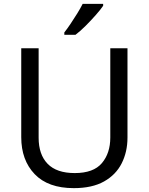

<svg xmlns="http://www.w3.org/2000/svg" viewBox="-20 -964 771 994"><path d="M640 -252Q640 -178 610 -118.5Q580 -59 518.5 -24.5Q457 10 362 10Q229 10 159.5 -62.5Q90 -135 90 -254V-714H180V-251Q180 -164 226.5 -116Q273 -68 367 -68Q464 -68 507.5 -119.5Q551 -171 551 -252V-714H640ZM514 -934Q502 -916 477 -887.5Q452 -859 423.5 -830.5Q395 -802 371 -784H313V-796Q328 -815 345.5 -841Q363 -867 380 -894.5Q397 -922 408 -944H514Z"/></svg>

Font: Noto Sans Manichaean
Style: Regular
Weight: 400
Designer: Monotype Design Team
Foundry: Monotype Imaging Inc.
Version: Version 2.005; ttfautohint (v1.8.4.7-5d5b)